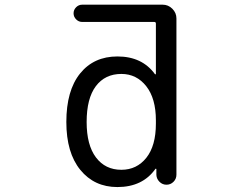

<svg xmlns="http://www.w3.org/2000/svg" viewBox="-20 -794 1040 804"><path d="M342.8 -283.2Q342.8 -186.5 381.8 -134.8Q420.9 -83 488.3 -83Q552.7 -83 592.8 -133.3Q632.8 -183.6 632.8 -276.4V-290Q632.8 -381.8 592.3 -433.1Q551.8 -484.4 488.3 -484.4Q419.9 -484.4 381.3 -433.1Q342.8 -381.8 342.8 -283.2ZM632.8 -695.3Q632.8 -702.1 626 -702.1H324.2Q309.6 -702.1 298.8 -712.9Q288.1 -723.6 288.1 -738.3Q288.1 -752.9 298.8 -763.7Q309.6 -774.4 324.2 -774.4H661.1Q684.6 -774.4 701.7 -757.3Q718.8 -740.2 718.8 -716.8V-62.5Q718.8 -44.9 706.5 -32.7Q694.3 -20.5 677.2 -20.5Q660.2 -20.5 647.9 -32.7Q635.7 -44.9 634.8 -61.5V-85.9Q634.8 -86.9 633.3 -87.4Q631.8 -87.9 630.9 -86.9Q577.1 -10.7 471.7 -10.7Q375 -10.7 316.4 -82.5Q257.8 -154.3 257.8 -283.2Q257.8 -415 315.4 -486.3Q373 -557.6 471.7 -557.6Q575.2 -557.6 628.9 -483.4Q629.9 -482.4 631.3 -482.9Q632.8 -483.4 632.8 -484.4Z"/></svg>

Font: Rounded Mgen+ 1m regular
Style: Regular
Weight: 400
Designer: [Source Han Sans]
Ryoko NISHIZUKA  (kana & ideographs); Paul D. Hunt (Latin, Greek & Cyrillic); Wenlong ZHANG  (bopomofo
Version: Version 1.059.20150602